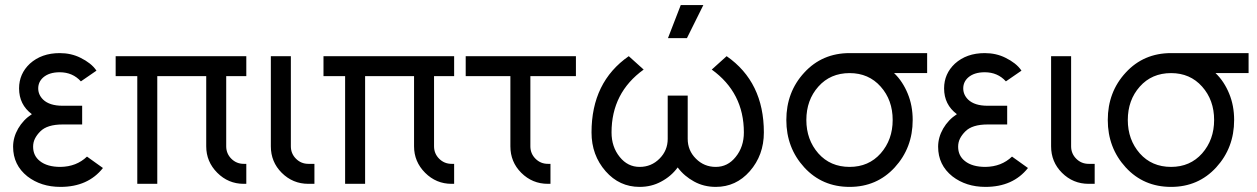

<svg xmlns="http://www.w3.org/2000/svg" viewBox="-20 -720 4922 752"><path d="M301.8 -305.8H225.2Q174.2 -305.8 149 -329.8Q129.7 -348.8 129.7 -373.8Q129.7 -399 148.8 -416.3Q172.3 -437 213.8 -437Q264.5 -437 296.8 -401.3L357.8 -443.3Q347.2 -459 331.3 -471.4Q315.5 -483.8 295.2 -493.7Q258.7 -512 213.8 -512Q142.7 -512 97 -470.7Q54.7 -431 54.7 -373.8Q54.7 -310.3 104.8 -272.8Q71.3 -251.2 51 -216.3Q31.3 -181.7 31.3 -145.3Q31.3 -73.7 87.3 -29.2Q140.7 12 216.8 12Q324.7 12 383.2 -62L320.7 -106.7Q279.5 -67.2 216.8 -66.3Q165 -66.3 136.5 -89Q109.7 -109.8 109.7 -145.3Q109.7 -162.5 116.9 -177.1Q124.2 -191.7 137.8 -205.3Q164.7 -232.5 225.2 -232.5H301.8Z M433 -500V-421.7H517.7V0H596V-421.7H787.7V-147Q787.7 -86.7 831 -43.3Q874.3 0 934.7 0H944.7V-78.3H934.7Q906.1 -78.3 886 -98.4Q866 -118.4 866 -147V-421.7H944.7V-500Z M1040.8 -500V-147Q1040.8 -85.8 1083.3 -43.3Q1126.7 0 1187.8 0H1211.5V-78.3H1187.8Q1159.2 -78.3 1139.2 -98.4Q1119.2 -118.4 1119.2 -147V-500Z M1247 -500V-421.7H1331.7V0H1410V-421.7H1601.7V-147Q1601.7 -86.7 1645 -43.3Q1688.3 0 1748.7 0H1758.7V-78.3H1748.7Q1720.1 -78.3 1700 -98.4Q1680 -118.4 1680 -147V-421.7H1758.7V-500Z M1804 -500V-421.7H1979V-147Q1979 -85.8 2021.5 -43.3Q2064.9 0 2126 0H2136V-78.3H2126Q2097.3 -78.3 2077.3 -98.4Q2057.3 -118.4 2057.3 -147V-421.7H2235.7V-500Z M2442.7 -500Q2296.8 -398.7 2296.8 -201.3Q2296.8 -112.2 2352.2 -49.2Q2406 12 2485.2 12Q2531.5 12 2569.5 -8.7Q2589 -19 2605 -32.7Q2621 -46.3 2634.3 -64.2Q2647.5 -46.5 2663.6 -32.9Q2679.7 -19.3 2698.2 -9.2Q2736.5 12 2783.5 12Q2862.7 12 2916.5 -49.2Q2971.8 -112.2 2971.8 -201.3Q2971.8 -398.7 2826 -500L2767.7 -447.5Q2893.5 -357 2893.5 -201.3Q2893.5 -144.7 2861.3 -105.2Q2830.2 -66.3 2783.5 -66.3Q2737.7 -66.3 2705.7 -98.5Q2673.5 -130.5 2673.5 -176.3V-345.5H2595.2V-176.3Q2595.2 -130.5 2563 -98.5Q2531 -66.3 2485.2 -66.3Q2438.5 -66.3 2407.3 -105.2Q2375.2 -144.7 2375.2 -201.3Q2375.2 -357 2501 -447.5ZM2596.2 -570.7H2670.5L2734.8 -700.2H2646.3Z M3307.7 -512Q3200.3 -512 3130.2 -435.8Q3059.8 -359.8 3059.8 -250Q3059.8 -141 3130.2 -64.2Q3200.3 12 3307.7 12Q3414.2 12 3484.3 -64.2Q3554.7 -141 3554.7 -250Q3554.7 -306.3 3535.3 -353.2Q3525.8 -376.5 3512.5 -396.8Q3499.2 -417.2 3481.8 -433.7H3611.3V-512ZM3307.7 -433.7Q3382.3 -433.7 3429.3 -380.8Q3476.3 -328 3476.3 -250Q3476.3 -172.8 3429.3 -119.2Q3382.3 -66.3 3307.7 -66.3Q3232.2 -66.3 3185.2 -119.2Q3138.2 -172.8 3138.2 -250Q3138.2 -328 3185.2 -380.8Q3232.2 -433.7 3307.7 -433.7Z M3924.8 -305.8H3848.2Q3797.2 -305.8 3772 -329.8Q3752.7 -348.8 3752.7 -373.8Q3752.7 -399 3771.8 -416.3Q3795.3 -437 3836.8 -437Q3887.5 -437 3919.8 -401.3L3980.8 -443.3Q3970.2 -459 3954.3 -471.4Q3938.5 -483.8 3918.2 -493.7Q3881.7 -512 3836.8 -512Q3765.7 -512 3720 -470.7Q3677.7 -431 3677.7 -373.8Q3677.7 -310.3 3727.8 -272.8Q3694.3 -251.2 3674 -216.3Q3654.3 -181.7 3654.3 -145.3Q3654.3 -73.7 3710.3 -29.2Q3763.7 12 3839.8 12Q3947.7 12 4006.2 -62L3943.7 -106.7Q3902.5 -67.2 3839.8 -66.3Q3788 -66.3 3759.5 -89Q3732.7 -109.8 3732.7 -145.3Q3732.7 -162.5 3739.9 -177.1Q3747.2 -191.7 3760.8 -205.3Q3787.7 -232.5 3848.2 -232.5H3924.8Z M4096.8 -500V-147Q4096.8 -85.8 4139.3 -43.3Q4182.7 0 4243.8 0H4267.5V-78.3H4243.8Q4215.2 -78.3 4195.2 -98.4Q4175.2 -118.4 4175.2 -147V-500Z M4566.7 -512Q4459.3 -512 4389.2 -435.8Q4318.8 -359.8 4318.8 -250Q4318.8 -141 4389.2 -64.2Q4459.3 12 4566.7 12Q4673.2 12 4743.3 -64.2Q4813.7 -141 4813.7 -250Q4813.7 -306.3 4794.3 -353.2Q4784.8 -376.5 4771.5 -396.8Q4758.2 -417.2 4740.8 -433.7H4870.3V-512ZM4566.7 -433.7Q4641.3 -433.7 4688.3 -380.8Q4735.3 -328 4735.3 -250Q4735.3 -172.8 4688.3 -119.2Q4641.3 -66.3 4566.7 -66.3Q4491.2 -66.3 4444.2 -119.2Q4397.2 -172.8 4397.2 -250Q4397.2 -328 4444.2 -380.8Q4491.2 -433.7 4566.7 -433.7Z"/></svg>

Font: Unageo Variable
Style: Regular
Weight: 300
Designer: Richard Sepsi
Foundry: Richard Sepsi
Version: Version 2.200